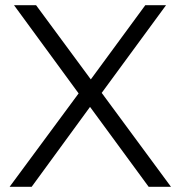

<svg xmlns="http://www.w3.org/2000/svg" viewBox="-20 -720 696 740"><path d="M639 0 372 -362 620 -700H540L330 -414L119 -700H34L283 -360L17 0H102L327 -308L553 0Z"/></svg>

Font: Talent
Style: Regular
Weight: 400
Designer: Mike Powis
Version: Version 1.001;hotconv 1.0.109;makeotfexe 2.5.65596